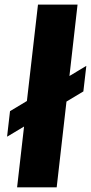

<svg xmlns="http://www.w3.org/2000/svg" viewBox="-20 -802 390 822"><path d="M83 -260.3 10.3 -216.8 22.9 -326.2 95.2 -369.6 142.6 -782.2H312L277.3 -476.6L349.6 -520L336.9 -410.6L264.6 -367.2L222.7 0H53.2Z"/></svg>

Font: Proza Libre
Style: Bold Italic
Weight: 700
Designer: Jasper de Waard
Foundry: Jasper de Waard
Version: Version 1.000; ttfautohint (v1.4.1.8-43bc)